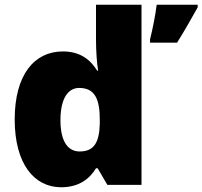

<svg xmlns="http://www.w3.org/2000/svg" viewBox="-20 -846 854 810"><path d="M238 -56C314 -56 358 -92 385 -136H392L433 -66H577V-826H385V-678C385 -631 389 -576 394 -548H390C361 -594 319 -629 245 -629C125 -629 42 -531 42 -342C42 -155 124 -56 238 -56ZM814 -815V-826H641C636 -783 623 -719 613 -680V-666H727C764 -725 786 -766 814 -815ZM316 -207C268 -207 235 -247 235 -339C235 -432 268 -475 314 -475C381 -475 401 -427 401 -340V-325C399 -245 377 -207 316 -207Z"/></svg>

Font: Noto Sans Malayalam UI Black
Style: Regular
Weight: 900
Designer: Jelle Bosma - Monotype Design Team
Foundry: Monotype Imaging Inc.
Version: Version 2.104